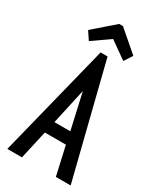

<svg xmlns="http://www.w3.org/2000/svg" viewBox="-201 -865 778 932"><g transform="rotate(30 187.5 -398.5)"><path d="M282 0 246 -160H128L92 0H10L168 -632H207L365 0ZM187 -427 143 -227H232ZM91 -651 61 -696 177 -797H198L314 -697L284 -651L188 -719Z"/></g></svg>

Font: Inconsolata Condensed SemiBold
Style: Regular
Weight: 600
Width: 3
Monospace: yes
Designer: Raph Levien, Cyreal, Brenton Simpson
Foundry: Raph Levien, Cyreal, Google
Version: Version 3.100; ttfautohint (v1.8.4.7-5d5b)